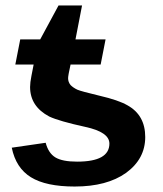

<svg xmlns="http://www.w3.org/2000/svg" viewBox="-20 -672 596 702"><path d="M95 -395 103 -436H36L54 -528H127L194 -652H280L256 -528H366L348 -436H238Q229 -396 229 -386Q229 -372 238 -361Q248 -351 263 -344Q277 -338 344 -322Q413 -306 446 -287Q511 -251 511 -171Q511 -91 441 -40Q371 10 253 10Q148 10 93 -24Q38 -58 23 -132L147 -150Q157 -112 182.5 -96.5Q208 -81 262 -81Q380 -81 380 -147Q380 -189 292 -208Q196 -229 160 -246Q90 -283 90 -354Q90 -370 95 -395Z"/></svg>

Font: Libra Sans
Style: Bold Italic
Weight: 700
Italic angle: -12°
Foundry: Context Ltd
Version: Version 1.002